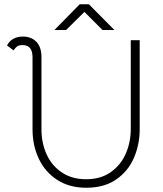

<svg xmlns="http://www.w3.org/2000/svg" viewBox="-20 -873 767 903"><path d="M133 -265V-604Q133 -661 86 -661Q68 -661 59 -653.5Q50 -646 44 -636L13 -659Q35 -701 88 -701Q127 -701 151 -676.5Q175 -652 175 -604V-265Q175 -200 199.5 -146.5Q224 -93 271.5 -61.5Q319 -30 385 -30Q455 -30 502.5 -64.5Q550 -99 572.5 -152.5Q595 -206 595 -265V-684H637V-265Q637 -194 610 -131Q583 -68 526.5 -29Q470 10 386 10Q306 10 249 -27Q192 -64 162.5 -126.5Q133 -189 133 -265ZM355 -853H398L518 -732H462L377 -817L291 -732H236Z"/></svg>

Font: Bellota Light
Style: Regular
Weight: 300
Designer: Kemie Guaida
Foundry: Kemie Guaida
Version: Version 4.001